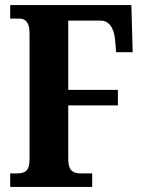

<svg xmlns="http://www.w3.org/2000/svg" viewBox="-20 -734 566 754"><path d="M20 0H342V-53H297C262 -53 248 -69 248 -110V-320H443V-381H248V-653H377C403 -653 427 -631 432 -578L436 -529H501L496 -714H20V-661H56C79 -661 96 -647 96 -604V-108C96 -66 82 -53 46 -53H20Z"/></svg>

Font: Noto Serif Georgian ExtraCondensed ExtraBold
Style: Regular
Weight: 800
Width: 2
Designer: Monotype Design Team, Akaki Razmadze
Foundry: Google LLC
Version: Version 2.003